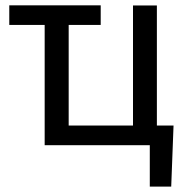

<svg xmlns="http://www.w3.org/2000/svg" viewBox="-20 -549 710 726"><path d="M360.8 -528.8V-454.6H15.1V-528.8ZM148.9 0V-528.3H239.7V-74.2H482.9V-528.3H573.2V0ZM636.2 -74.2 627.4 156.7H546.4V0H477.5V-74.2Z"/></svg>

Font: RobotoDEMO
Style: Regular
Weight: 400
Designer: Christian Robertson
Foundry: Google
Version: Version 2.136